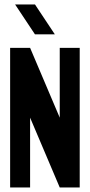

<svg xmlns="http://www.w3.org/2000/svg" viewBox="-20 -831 398 851"><path d="M135 -678.7 46.9 -811.3H135L223.1 -678.7ZM24.9 -618.9V0H113.4V-309.5L244.8 0H333.3V-618.9H244.8V-309.5L113.4 -618.9Z"/></svg>

Font: Ulica
Style: Regular
Weight: 400
Version: Version